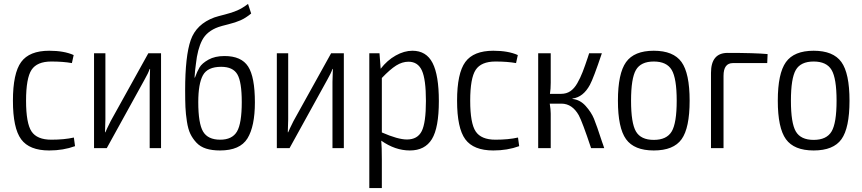

<svg xmlns="http://www.w3.org/2000/svg" viewBox="-20 -756 4402 980"><path d="M231 -497Q307 -497 356 -475L347 -434Q302 -442 242 -442Q169 -442 141 -399.5Q113 -357 113 -242Q113 -127 141 -85Q169 -43 242 -43Q308 -43 357 -54L363 -10Q303 12 231 12Q130 12 88 -45Q46 -102 46 -242Q46 -382 88 -439.5Q130 -497 231 -497Z M802 0H744V-338Q744 -356 746 -404H744Q737 -383 717 -348L525 0H460V-484H518V-147Q518 -125 516 -81H518Q523 -94 545 -138L737 -484H802Z M1246 -736 1262 -687Q1234 -664 1208 -652.5Q1182 -641 1145.5 -632Q1109 -623 1095 -618Q1036 -597 1012 -551Q988 -505 980 -430Q975 -396 973 -360H975Q986 -391 998.5 -412Q1011 -433 1044 -451.5Q1077 -470 1126 -470Q1212 -470 1246.5 -416.5Q1281 -363 1281 -234Q1281 -111 1243 -49.5Q1205 12 1103 12Q1062 12 1032 2.5Q1002 -7 982.5 -28Q963 -49 951.5 -73Q940 -97 934 -136Q928 -175 926.5 -209Q925 -243 925 -295Q925 -470 953.5 -551.5Q982 -633 1074 -667Q1092 -673 1128 -682Q1164 -691 1190.5 -702.5Q1217 -714 1246 -736ZM1109 -415Q1039 -415 1015.5 -371.5Q992 -328 992 -235Q992 -126 1016.5 -84.5Q1041 -43 1104 -43Q1165 -43 1189.5 -84.5Q1214 -126 1214 -235Q1214 -338 1191.5 -376.5Q1169 -415 1109 -415Z M1735 0H1677V-338Q1677 -356 1679 -404H1677Q1670 -383 1650 -348L1458 0H1393V-484H1451V-147Q1451 -125 1449 -81H1451Q1456 -94 1478 -138L1670 -484H1735Z M2085 -497Q2156 -497 2188 -434.5Q2220 -372 2220 -240Q2220 -104 2184.5 -46Q2149 12 2072 12Q1997 12 1926 -38Q1929 -5 1929 57V204H1865V-484H1917L1923 -405Q1956 -448 1999.5 -472.5Q2043 -497 2085 -497ZM2057 -44Q2111 -44 2132.5 -86.5Q2154 -129 2154 -241Q2154 -351 2133.5 -396Q2113 -441 2065 -441Q2033 -441 2002 -421.5Q1971 -402 1929 -358V-80Q2011 -44 2057 -44Z M2498 -497Q2574 -497 2623 -475L2614 -434Q2569 -442 2509 -442Q2436 -442 2408 -399.5Q2380 -357 2380 -242Q2380 -127 2408 -85Q2436 -43 2509 -43Q2575 -43 2624 -54L2630 -10Q2570 12 2498 12Q2397 12 2355 -45Q2313 -102 2313 -242Q2313 -382 2355 -439.5Q2397 -497 2498 -497Z M2902 -253V-251Q2941 -247 2969.5 -215Q2998 -183 3011.5 -150.5Q3025 -118 3054 -29Q3056 -23 3057.5 -19.5Q3059 -16 3060.5 -10.5Q3062 -5 3064 0H2997Q2952 -135 2934 -168Q2901 -226 2847 -227H2786Q2791 -197 2791 -176V0H2727V-484H2791V-334Q2791 -302 2787 -277H2844Q2871 -277 2891 -290.5Q2911 -304 2926.5 -331Q2942 -358 2954 -389Q2966 -420 2981 -465Q2982 -469 2983 -471.5Q2984 -474 2985 -477.5Q2986 -481 2987 -484H3052Q3009 -356 2991 -323Q2957 -260 2902 -253Z M3500 -242Q3500 -103 3459 -45.5Q3418 12 3317 12Q3217 12 3175.5 -45.5Q3134 -103 3134 -242Q3134 -381 3175.5 -439Q3217 -497 3317 -497Q3417 -497 3458.5 -439.5Q3500 -382 3500 -242ZM3408.5 -399Q3383 -442 3317 -442Q3251 -442 3226 -399Q3201 -356 3201 -242Q3201 -128 3226 -85Q3251 -42 3317 -42Q3383 -42 3408.5 -85Q3434 -128 3434 -242Q3434 -356 3408.5 -399Z M3694 -486Q3834 -486 3898 -480L3896 -434H3721Q3673 -434 3673 -369V0H3609V-384Q3609 -486 3694 -486Z M4316 -242Q4316 -103 4275 -45.5Q4234 12 4133 12Q4033 12 3991.5 -45.5Q3950 -103 3950 -242Q3950 -381 3991.5 -439Q4033 -497 4133 -497Q4233 -497 4274.5 -439.5Q4316 -382 4316 -242ZM4224.5 -399Q4199 -442 4133 -442Q4067 -442 4042 -399Q4017 -356 4017 -242Q4017 -128 4042 -85Q4067 -42 4133 -42Q4199 -42 4224.5 -85Q4250 -128 4250 -242Q4250 -356 4224.5 -399Z"/></svg>

Font: exo2condensed_l
Style: Regular
Weight: 300
Width: 3
Designer: Natanael Gama
Version: Version 1.001;PS 001.001;hotconv 1.0.70;makeotf.lib2.5.58329